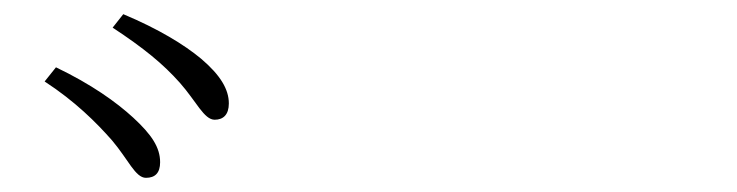

<svg xmlns="http://www.w3.org/2000/svg" viewBox="-20 -859 1040 271"><path d="M138 -661C161 -634 171 -608 186 -608C199 -608 206 -615 206 -630C206 -651 194 -669 168 -693C144 -715 109 -740 59 -764L43 -744C86 -716 116 -686 138 -661ZM234 -742C257 -716 268 -690 283 -690C295 -690 303 -697 303 -713C303 -733 291 -753 264 -776C240 -796 204 -818 154 -839L139 -820C183 -791 210 -769 234 -742Z"/></svg>

Font: Noto Serif TC ExtraLight
Style: Regular
Weight: 200
Designer: Ryoko NISHIZUKA 西塚涼子 (kana & ideographs); Frank Grießhammer (Latin, Greek & Cyrillic); Wenlong ZHANG 张文龙 (bopomofo); San
Foundry: Adobe
Version: Version 2.001;hotconv 1.1.0;makeotfexe 2.6.0